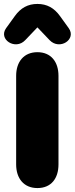

<svg xmlns="http://www.w3.org/2000/svg" viewBox="-25 -945 379 975"><path d="M165 10C235 10 272 -39 272 -110V-560C272 -631 234 -680 165 -680C96 -680 57 -631 57 -560V-110C57 -39 96 10 165 10ZM103 -741 165 -806 227 -741C278 -688 365 -745 324 -802L280 -863C250 -905 213 -925 165 -925C117 -925 80 -905 50 -863L6 -802C-35 -745 53 -688 103 -741Z"/></svg>

Font: SN Pro Black
Style: Regular
Weight: 900
Designer: Tobias Whetton
Foundry: Supernotes
Version: Version 1.001;Glyphs 3.2 (3249)